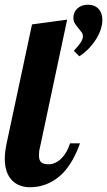

<svg xmlns="http://www.w3.org/2000/svg" viewBox="-28 -783 451 809"><path d="M283.2 -568.8Q306.6 -594.7 313.5 -606.4Q321.3 -619.1 321.3 -629.9Q321.3 -639.2 316.7 -646Q312 -652.8 301.3 -665.5Q291.5 -676.8 286.4 -686Q281.2 -695.3 281.2 -708Q281.2 -732.4 298.6 -747.8Q315.9 -763.2 343.3 -763.2Q370.6 -763.2 387 -745.8Q403.3 -728.5 403.3 -699.2Q403.3 -679.7 396.2 -658.4Q389.2 -637.2 376.5 -617.2Q347.2 -571.8 306.2 -545.9ZM23.4 -22.5Q-7.8 -53.7 -7.8 -113.8Q-7.8 -142.1 0 -179.2L106.9 -680.2L254.9 -700.2L140.1 -160.2Q136.2 -147.5 136.2 -127.9Q136.2 -107.4 145.8 -99.1Q155.3 -90.8 176.8 -90.8Q191.4 -90.8 205.3 -97.4Q219.2 -104 231 -115.7Q254.9 -139.6 267.1 -179.2H309.1Q282.2 -103.5 241.7 -58.6Q207.5 -22 164.6 -5.9Q133.3 5.9 99.1 5.9Q51.3 5.9 23.4 -22.5Z"/></svg>

Font: Pattaya
Style: Regular
Weight: 400
Designer: Pablo Impallari / Thai characters Designed by Thanarat Vachiruckul and Suppakit Chalermlarp
Foundry: Pablo Impallari
Version: Version 2.000